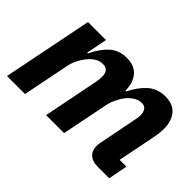

<svg xmlns="http://www.w3.org/2000/svg" viewBox="-90 -797 1056 1056"><g transform="rotate(45 438.5 -268.5)"><path d="M154 0H14L119 -525H259L235 -403H241Q270 -465 310 -501Q350 -537 410 -537Q469 -537 500 -501.5Q531 -466 532 -403H537Q566 -462 607 -499.5Q648 -537 711 -537Q769 -537 799.5 -501.5Q830 -466 830 -404Q830 -381 826.5 -358.5Q823 -336 818 -313L778 -112H831L809 0H718Q678 0 656 -20.5Q634 -41 634 -76Q634 -85 635 -92.5Q636 -100 637 -104L678 -312Q681 -326 683.5 -340Q686 -354 686 -367Q686 -391 675.5 -405.5Q665 -420 642 -420Q619 -420 598 -406.5Q577 -393 560 -373Q544 -353 530.5 -325Q517 -297 512 -270L458 0H318L380 -312Q383 -326 385 -340Q387 -354 387 -366Q387 -391 376.5 -405.5Q366 -420 340 -420Q315 -420 294 -406.5Q273 -393 256 -372Q239 -351 226.5 -325.5Q214 -300 208 -270Z"/></g></svg>

Font: IBM Plex Sans
Style: Bold Italic
Weight: 700
Italic angle: -11.31°
Designer: Mike Abbink, Paul van der Laan, Pieter van Rosmalen
Foundry: Bold Monday
Version: Version 3.201